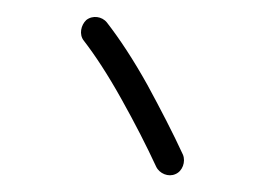

<svg xmlns="http://www.w3.org/2000/svg" viewBox="-20 -761 308 227"><path d="M82 -737.3C75.7 -731.4 73.2 -720.2 79.1 -712.9C92.3 -695.8 107.4 -672.9 123.5 -644C139.6 -615.2 153.3 -588.4 164.6 -564C168.5 -555.7 179.2 -551.3 187.5 -555.2C195.8 -558.6 199.7 -569.8 196.3 -578.1C184.6 -603.5 170.4 -630.9 154.3 -660.6C137.7 -690.4 121.6 -714.8 106.4 -734.4C100.6 -741.7 89.4 -743.2 82 -737.3Z"/></svg>

Font: Mikhak Light
Style: Regular
Weight: 300
Designer: Amin Abedi
Version: Version 3.2